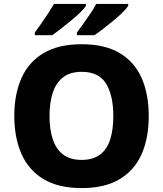

<svg xmlns="http://www.w3.org/2000/svg" viewBox="-20 -951 834 981"><path d="M397 10Q278 10 202 -36Q126 -82 89.5 -165Q53 -248 53 -359Q53 -470 90 -552.5Q127 -635 203 -680Q279 -725 398 -725Q516 -725 592 -679.5Q668 -634 704 -551.5Q740 -469 740 -358Q740 -247 704 -164.5Q668 -82 592 -36Q516 10 397 10ZM397 -134Q455 -134 491 -161Q527 -188 543 -238.5Q559 -289 559 -358Q559 -463 522 -523.5Q485 -584 398 -584Q339 -584 303 -556.5Q267 -529 250 -478.5Q233 -428 233 -358Q233 -289 250 -238.5Q267 -188 303 -161Q339 -134 397 -134ZM635 -921Q627 -908 607 -888Q587 -868 560 -846Q533 -824 507.5 -804Q482 -784 462 -771H373V-785Q387 -804 405.5 -829.5Q424 -855 442 -882Q460 -909 472 -931H635ZM419 -921Q411 -908 390.5 -888Q370 -868 343.5 -846Q317 -824 291 -804Q265 -784 247 -771H158V-785Q172 -804 190 -829.5Q208 -855 225.5 -882Q243 -909 256 -931H419Z"/></svg>

Font: Noto Sans Symbols ExtraBold
Style: Regular
Weight: 800
Version: Version 2.002